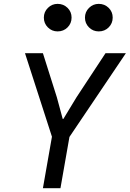

<svg xmlns="http://www.w3.org/2000/svg" viewBox="-20 -998 688 1018"><path d="M259 -262 112.5 -716H207.5L281.5 -482L312.5 -367.5H316L385.5 -482L539.5 -716H647.5L341.5 -262ZM207.5 0 262.5 -313.5H355.5L300.5 0ZM285.5 -831.5Q255 -831.5 233.8 -852.8Q212.5 -874 212.5 -904.5Q212.5 -935 234 -956.2Q255.5 -977.5 285.5 -977.5Q316.5 -977.5 338 -956.5Q359.5 -935.5 359.5 -904.8Q359.5 -874 338.2 -852.8Q317 -831.5 285.5 -831.5ZM503.5 -831.5Q473 -831.5 451.8 -852.8Q430.5 -874 430.5 -904.5Q430.5 -935 452 -956.2Q473.5 -977.5 503.5 -977.5Q534.5 -977.5 556 -956.5Q577.5 -935.5 577.5 -904.8Q577.5 -874 556.2 -852.8Q535 -831.5 503.5 -831.5Z"/></svg>

Font: Google Sans Code
Style: Italic
Weight: 400
Italic angle: -10°
Monospace: yes
Designer: Google Sans Code Authors
Foundry: Google LLC
Version: Version 6.000